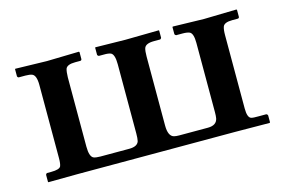

<svg xmlns="http://www.w3.org/2000/svg" viewBox="-65 -572 1054 710"><g transform="rotate(-15 461.5 -217.5)"><path d="M814.9 -355V-74.2Q814.9 -40 828.6 -35.2Q836.4 -32.7 856 -33.2H886.2Q891.1 -31.7 892.1 -26.9V-1L890.1 1L757.8 0H153.8L43 1L42 -1V-27.8Q43.9 -32.2 46.9 -33.2H63Q94.7 -33.2 100.1 -44.4Q104 -53.7 104 -75.2V-355Q104 -392.1 88.4 -398.4Q79.1 -401.9 63 -401.9H37.1Q32.7 -403.8 32.2 -407.2V-434.1L33.2 -436L153.8 -433.1L276.9 -436L278.8 -434.1V-408.2Q278.8 -402.3 272.9 -401.9H253.9Q222.7 -401.9 216.8 -387.2Q213.4 -376.5 212.9 -355V-89.8Q212.9 -51.3 228 -44.4Q237.3 -41 253.9 -41H363.8Q395.5 -41 401.4 -60.1Q403.8 -70.3 403.8 -88.9V-354Q403.8 -391.6 390.1 -398.4Q380.9 -402.3 363.8 -401.9H344.2Q339.8 -403.8 338.9 -407.2V-434.1L339.8 -436L454.1 -434.1L583 -436L584 -434.1V-407.2Q582 -402.8 579.1 -401.9H555.2Q523.4 -401.9 517.6 -385.7Q514.2 -375 514.2 -354V-89.8Q514.2 -48.8 535.6 -43Q543.5 -41 555.2 -41H665Q698.7 -41 703.6 -66.9Q705.1 -75.7 705.1 -89.8V-355Q705.1 -391.6 691.4 -397.9Q682.1 -401.9 665 -401.9H640.1Q635.7 -403.8 634.8 -407.2V-434.1L636.2 -436L754.9 -433.1L879.9 -436L881.8 -434.1V-408.2Q881.8 -402.3 876 -401.9H855Q824.2 -401.9 818.8 -387.2Q814.9 -376.5 814.9 -355Z"/></g></svg>

Font: Linux Libertine O
Style: Bold
Weight: 700
Designer: Philipp H. Poll
Foundry: Philipp H. Poll
Version: Version 5.0.0